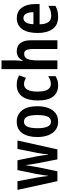

<svg xmlns="http://www.w3.org/2000/svg" viewBox="880 -1680 810 2611"><g transform="rotate(-90 1285.5 -375.0)"><path d="M423 0 366 -294Q360 -327 354.5 -363Q349 -399 346 -428H343Q338 -396 332.5 -360Q327 -324 321 -293L262 0H127L8 -543H126L173 -296Q180 -256 186.5 -211Q193 -166 197 -126H200Q204 -160 211 -203.5Q218 -247 225 -289L278 -543H411L463 -288Q470 -254 476 -210Q482 -166 487 -126H491Q493 -155 498.5 -193.5Q504 -232 511 -272L565 -543H680L559 0Z M1146 -273Q1146 -190 1123 -126.5Q1100 -63 1053.5 -26.5Q1007 10 935 10Q868 10 821.5 -26Q775 -62 751 -126Q727 -190 727 -273Q727 -402 779.5 -477.5Q832 -553 937 -553Q1032 -553 1089 -481Q1146 -409 1146 -273ZM847 -272Q847 -181 868.5 -134Q890 -87 937 -87Q984 -87 1005 -134Q1026 -181 1026 -273Q1026 -364 1004.5 -409.5Q983 -455 936 -455Q890 -455 868.5 -409.5Q847 -364 847 -272Z M1431 10Q1331 10 1277.5 -58Q1224 -126 1224 -269Q1224 -402 1278 -477.5Q1332 -553 1435 -553Q1475 -553 1507.5 -544.5Q1540 -536 1566 -520L1532 -428Q1510 -440 1489.5 -447Q1469 -454 1447 -454Q1345 -454 1345 -269Q1345 -89 1448 -89Q1477 -89 1503 -98.5Q1529 -108 1555 -125V-26Q1504 10 1431 10Z M1769 -760V-575Q1769 -517 1761 -472H1768Q1786 -512 1818.5 -532.5Q1851 -553 1892 -553Q1965 -553 2004 -504.5Q2043 -456 2043 -360V0H1924V-332Q1924 -394 1909 -423Q1894 -452 1860 -452Q1808 -452 1788.5 -406.5Q1769 -361 1769 -268V0H1650V-760Z M2343 -552Q2435 -552 2485 -485Q2535 -418 2535 -308V-242H2260Q2262 -84 2374 -84Q2411 -84 2443.5 -93Q2476 -102 2511 -123V-27Q2478 -8 2442 1Q2406 10 2360 10Q2251 10 2196.5 -64.5Q2142 -139 2142 -268Q2142 -406 2194.5 -479Q2247 -552 2343 -552ZM2345 -462Q2308 -462 2286 -429Q2264 -396 2261 -326H2425Q2425 -386 2405 -424Q2385 -462 2345 -462Z"/></g></svg>

Font: Noto Sans Disp Cond SemBd
Style: Regular
Weight: 600
Width: 3
Designer: Monotype Design Team
Foundry: Monotype Imaging Inc.
Version: Version 2.000;GOOG;noto-source:20170915:90ef993387c0; ttfaut